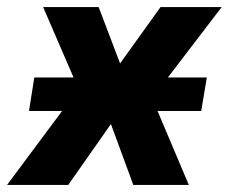

<svg xmlns="http://www.w3.org/2000/svg" viewBox="-52 -523 647 543"><path d="M-32 0 192 -301 197 -209 70 -503H227L289 -340H285L402 -503H575L351 -210L356 -298L482 0H325L261 -174H263L141 0ZM30 -209 45 -304H533L517 -209Z"/></svg>

Font: Nunito Sans 7pt SemiCondensed ExtraBold
Style: Italic
Weight: 800
Width: 4
Italic angle: -9°
Designer: Vernon Adams
Foundry: Vernon Adams
Version: Version 3.101;gftools[0.9.27]